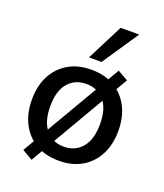

<svg xmlns="http://www.w3.org/2000/svg" viewBox="-147 -853 859 1004"><g transform="rotate(20 282.5 -351.0)"><path d="M283 9Q209 9 155.5 -22Q102 -53 72 -110Q42 -167 42 -244Q42 -322 72 -378.5Q102 -435 155.5 -466Q209 -497 283 -497Q356 -497 409.5 -466Q463 -435 493 -378Q523 -321 523 -244Q523 -167 493 -110Q463 -53 409.5 -22Q356 9 283 9ZM282 -69Q345 -69 383 -114Q421 -159 421 -244Q421 -330 383 -374Q345 -418 282 -418Q220 -418 182 -374Q144 -330 144 -244Q144 -159 182 -114Q220 -69 282 -69ZM148 53 90 19 417 -541 475 -508ZM247 -553 350 -755H453L317 -553Z"/></g></svg>

Font: Nunito Sans 12pt ExtraLight SemiBold
Style: Regular
Weight: 600
Version: Version 3.101;gftools[0.9.27]